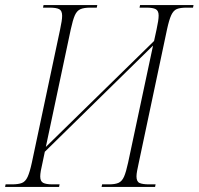

<svg xmlns="http://www.w3.org/2000/svg" viewBox="-42 -734 780 754"><path d="M-22 0 -20 -10H5Q30 -10 44 -15.5Q58 -21 66.5 -39.5Q75 -58 83 -95L194 -618Q198 -637 200 -650Q202 -663 202 -672Q202 -692 190.5 -698Q179 -704 153 -704H127L129 -714H340L338 -704H312Q288 -704 274 -698Q260 -692 252 -674Q244 -656 236 -619L138 -157L563 -573L573 -619Q581 -655 581 -673Q581 -692 569.5 -698Q558 -704 534 -704H506L508 -714H718L716 -704H691Q666 -704 652.5 -698.5Q639 -693 630.5 -674.5Q622 -656 614 -619L503 -95Q499 -77 496.5 -63.5Q494 -50 494 -41Q494 -21 506 -15.5Q518 -10 543 -10H569L567 0H357L359 -10H386Q410 -10 423.5 -16Q437 -22 445 -40Q453 -58 461 -95L559 -555L134 -138L125 -95Q116 -58 116 -41Q116 -22 127.5 -16Q139 -10 164 -10H192L190 0Z"/></svg>

Font: Noto Serif Display Condensed ExtraLight
Style: Italic
Weight: 200
Width: 3
Italic angle: -12°
Designer: Monotype Design Team
Foundry: Monotype Imaging Inc.
Version: Version 2.009